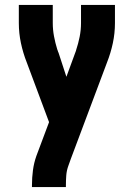

<svg xmlns="http://www.w3.org/2000/svg" viewBox="-20 -755 540 775"><path d="M109 0V-7Q109 -38 113 -68Q117 -98 127 -126L178 -262L88 -503Q73 -541 64.5 -581Q56 -621 56 -662V-735H193V-662Q193 -635 198 -608.5Q203 -582 211 -556Q212 -554 212.5 -552Q213 -550 214 -548V-547Q215 -546 215.5 -544Q216 -542 217 -540L248 -445L284 -543Q285 -545 285.5 -547Q286 -549 287 -551V-552Q296 -579 301.5 -606.5Q307 -634 307 -662V-735H444V-662Q444 -621 435.5 -581Q427 -541 412 -503L266 -114L256 -86Q249 -67 247.5 -47Q246 -27 246 -7V0Z"/></svg>

Font: Iosevka Term Curly Heavy
Style: Regular
Weight: 900
Designer: Belleve Invis
Foundry: Belleve Invis
Version: Version 32.3.0